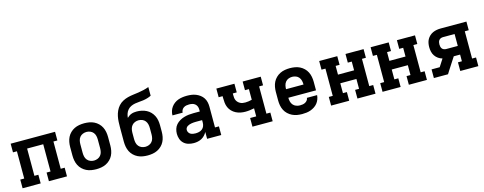

<svg xmlns="http://www.w3.org/2000/svg" viewBox="-29 -1446 5457 2164"><g transform="rotate(-15 2700.0 -363.5)"><path d="M41 0V-101H87V-419H41V-520H559V-419H513V-101H559V0H348V-101H394V-419H206V-101H252V0Z M900 8Q871 8 841.5 3Q812 -2 785.5 -15Q759 -28 737.5 -49Q716 -70 703 -96Q690 -122 684.5 -151.5Q679 -181 679 -210V-310Q679 -339 684.5 -368.5Q690 -398 703 -424Q716 -450 737.5 -471Q759 -492 785.5 -505Q812 -518 841.5 -523Q871 -528 900 -528Q929 -528 958.5 -523Q988 -518 1014.5 -505Q1041 -492 1062.5 -471Q1084 -450 1097 -424Q1110 -398 1115.5 -368.5Q1121 -339 1121 -310V-210Q1121 -181 1115.5 -151.5Q1110 -122 1097 -96Q1084 -70 1062.5 -49Q1041 -28 1014.5 -15Q988 -2 958.5 3Q929 8 900 8ZM900 -93Q922 -93 943 -101.5Q964 -110 978 -127Q992 -144 997 -166Q1002 -188 1002 -210V-310Q1002 -332 997 -354Q992 -376 978 -393Q964 -410 943 -418.5Q922 -427 900 -427Q878 -427 857 -418.5Q836 -410 822 -393Q808 -376 803 -354Q798 -332 798 -310V-210Q798 -188 803 -166Q808 -144 822 -127Q836 -110 857 -101.5Q878 -93 900 -93Z M1500 8Q1471 8 1441.5 3Q1412 -2 1385.5 -15Q1359 -28 1337.5 -49Q1316 -70 1303 -96Q1290 -122 1284.5 -151.5Q1279 -181 1279 -210V-379Q1279 -411 1280.5 -443Q1282 -475 1288.5 -506.5Q1295 -538 1308.5 -567.5Q1322 -597 1343.5 -621Q1365 -645 1394 -660.5Q1423 -676 1454 -684Q1485 -692 1517 -696Q1549 -700 1580.5 -704.5Q1612 -709 1643.5 -716.5Q1675 -724 1705 -735V-634Q1683 -623 1659 -616Q1635 -609 1610.5 -605.5Q1586 -602 1561.5 -600.5Q1537 -599 1512.5 -594.5Q1488 -590 1465.5 -579.5Q1443 -569 1426.5 -550Q1410 -531 1402 -507.5Q1394 -484 1392 -459Q1403 -470 1416 -479Q1429 -488 1444 -493.5Q1459 -499 1474.5 -501Q1490 -503 1506 -503Q1535 -503 1563.5 -497Q1592 -491 1618 -478Q1644 -465 1664.5 -444Q1685 -423 1698 -397Q1711 -371 1716 -342.5Q1721 -314 1721 -285V-210Q1721 -181 1715.5 -151.5Q1710 -122 1697 -96Q1684 -70 1662.5 -49Q1641 -28 1614.5 -15Q1588 -2 1558.5 3Q1529 8 1500 8ZM1500 -93Q1522 -93 1543 -101.5Q1564 -110 1578 -127Q1592 -144 1597 -166Q1602 -188 1602 -210V-285Q1602 -307 1597 -328.5Q1592 -350 1578.5 -367.5Q1565 -385 1544 -393.5Q1523 -402 1501 -402Q1479 -402 1458 -393.5Q1437 -385 1423 -368Q1409 -351 1403.5 -329Q1398 -307 1398 -285V-210Q1398 -188 1403 -166Q1408 -144 1422 -127Q1436 -110 1457 -101.5Q1478 -93 1500 -93Z M2038 8Q2007 8 1976.5 -0.5Q1946 -9 1923 -30Q1900 -51 1889.5 -81Q1879 -111 1879 -142Q1879 -171 1887.5 -198.5Q1896 -226 1914.5 -247Q1933 -268 1958 -282.5Q1983 -297 2010 -305Q2037 -313 2065 -316Q2093 -319 2121 -319H2194V-344Q2194 -362 2187 -379Q2180 -396 2166 -407.5Q2152 -419 2134 -423Q2116 -427 2098 -427Q2082 -427 2065.5 -424Q2049 -421 2035 -412Q2021 -403 2012.5 -388Q2004 -373 2004 -356H1885Q1885 -382 1893 -407Q1901 -432 1916 -452.5Q1931 -473 1952 -488.5Q1973 -504 1997 -512.5Q2021 -521 2047 -524.5Q2073 -528 2098 -528Q2125 -528 2151.5 -524.5Q2178 -521 2203 -511Q2228 -501 2250 -484.5Q2272 -468 2286.5 -445.5Q2301 -423 2307 -397Q2313 -371 2313 -344V-101H2359V0H2194V-80Q2183 -59 2166.5 -41.5Q2150 -24 2129.5 -13Q2109 -2 2085.5 3Q2062 8 2038 8ZM2085 -93Q2106 -93 2126.5 -98Q2147 -103 2163 -116Q2179 -129 2186.5 -148.5Q2194 -168 2194 -189V-218H2121Q2108 -218 2095.5 -217Q2083 -216 2070.5 -214Q2058 -212 2045.5 -208Q2033 -204 2022 -197Q2011 -190 2004.5 -179Q1998 -168 1998 -155Q1998 -140 2006 -126.5Q2014 -113 2027 -105.5Q2040 -98 2055 -95.5Q2070 -93 2085 -93Z M2723 0V-101H2794V-195Q2769 -190 2743 -186.5Q2717 -183 2691 -183Q2663 -183 2635 -188.5Q2607 -194 2581.5 -207Q2556 -220 2536 -240.5Q2516 -261 2504.5 -287Q2493 -313 2490 -342Q2487 -371 2487 -399V-419H2441V-520H2652V-419H2606V-399Q2606 -384 2607.5 -368.5Q2609 -353 2615.5 -339Q2622 -325 2633 -314Q2644 -303 2657.5 -296Q2671 -289 2686 -286.5Q2701 -284 2717 -284Q2736 -284 2755.5 -287Q2775 -290 2794 -295V-419H2748V-520H2959V-419H2913V-101H2959V0Z M3303 8Q3273 8 3243.5 3Q3214 -2 3187.5 -15Q3161 -28 3139 -48.5Q3117 -69 3103.5 -95.5Q3090 -122 3084.5 -151Q3079 -180 3079 -210V-310Q3079 -339 3084.5 -368.5Q3090 -398 3103 -424Q3116 -450 3137.5 -471Q3159 -492 3185.5 -505Q3212 -518 3241.5 -523Q3271 -528 3300 -528Q3329 -528 3358.5 -523Q3388 -518 3414.5 -505Q3441 -492 3462.5 -471Q3484 -450 3497 -424Q3510 -398 3515.5 -368.5Q3521 -339 3521 -310V-210H3198Q3198 -187 3203.5 -165Q3209 -143 3223.5 -126Q3238 -109 3259.5 -101Q3281 -93 3303 -93Q3319 -93 3335 -95.5Q3351 -98 3365 -105.5Q3379 -113 3389 -126Q3399 -139 3400 -155H3519Q3517 -130 3508 -106Q3499 -82 3483.5 -62.5Q3468 -43 3446.5 -29Q3425 -15 3401.5 -6.5Q3378 2 3353 5Q3328 8 3303 8ZM3402 -310Q3402 -332 3397 -354Q3392 -376 3378 -393.5Q3364 -411 3343 -419Q3322 -427 3300 -427Q3278 -427 3257 -419Q3236 -411 3222 -393.5Q3208 -376 3203 -354Q3198 -332 3198 -310Z M3641 0V-101H3687V-419H3641V-520H3852V-419H3806V-317H3994V-419H3948V-520H4159V-419H4113V-101H4159V0H3948V-101H3994V-216H3806V-101H3852V0Z M4241 0V-101H4287V-419H4241V-520H4452V-419H4406V-317H4594V-419H4548V-520H4759V-419H4713V-101H4759V0H4548V-101H4594V-216H4406V-101H4452V0Z M4840 0V-101H4935L4991 -188Q4965 -195 4943 -210.5Q4921 -226 4906 -248Q4891 -270 4885 -296.5Q4879 -323 4879 -350Q4879 -373 4883.5 -396.5Q4888 -420 4899.5 -440.5Q4911 -461 4928.5 -477Q4946 -493 4967.5 -502.5Q4989 -512 5012 -516Q5035 -520 5059 -520H5359V-419H5313V-101H5359V0H5148V-101H5194V-179H5120L5030 -40L5005 0ZM5059 -280H5194V-419H5059Q5045 -419 5032.5 -414Q5020 -409 5012 -399Q5004 -389 5001 -376Q4998 -363 4998 -350Q4998 -336 5001 -323Q5004 -310 5012 -300Q5020 -290 5032.5 -285Q5045 -280 5059 -280Z"/></g></svg>

Font: Iosevka Etoile
Style: Bold
Weight: 700
Designer: Belleve Invis
Foundry: Belleve Invis
Version: Version 28.1.0; ttfautohint (v1.8.4)